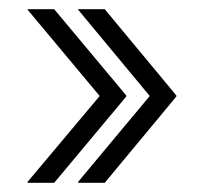

<svg xmlns="http://www.w3.org/2000/svg" viewBox="-20 -484 446 418"><path d="M255 -275H197L40 -463V-464H98L255 -276ZM208 -86H150V-88L306 -275H364V-274ZM364 -275H306L150 -463V-464H208L364 -276ZM98 -86H40V-88L197 -275H255V-274Z"/></svg>

Font: Foldit Light
Style: Regular
Weight: 300
Version: Version 1.003